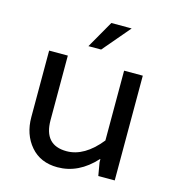

<svg xmlns="http://www.w3.org/2000/svg" viewBox="-107 -802 825 903"><g transform="rotate(15 305.0 -350.5)"><path d="M254 10Q171 10 123 -46Q75 -102 75 -186V-510H166V-196Q166 -74 276 -74Q363 -74 440 -170V-510H531V0H451L440 -64V-79H438Q357 10 254 10ZM324 -711H423L310 -578H248Z"/></g></svg>

Font: Varela
Style: Regular
Weight: 400
Designer: Joe Prince
Foundry: Joe Prince
Version: Version 1.000